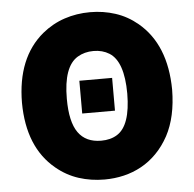

<svg xmlns="http://www.w3.org/2000/svg" viewBox="-53 -790 865 854"><g transform="rotate(-5 379.5 -363.5)"><path d="M380 9.9Q319.6 9.9 265.3 -7.6Q210.9 -25.2 165.5 -62.9Q44.4 -162.6 43.3 -362.2Q44.4 -562.9 165.1 -663.4Q210.9 -701 265.3 -719.1Q319.6 -737.2 380 -737.2Q438.9 -737.2 492.5 -719.8Q546.2 -702.4 591.3 -664.8Q712 -563.9 713.8 -362.2Q712.7 -240.4 668.7 -158Q644.9 -114.3 613.6 -82.6Q582.4 -50.8 545.3 -30.4Q508.2 -9.9 466.4 0Q424.7 9.9 380 9.9ZM380 -163.4Q421.9 -163.4 451.3 -181.8Q512.8 -219.8 513.5 -362.2Q513.1 -506 450.3 -545.1Q420.1 -563.9 380 -563.9Q339.8 -563.9 308.6 -545.1Q243.6 -506 243.6 -362.2Q243.6 -259.2 277.5 -211.3Q311.4 -163.4 380 -163.4ZM452.4 -291.2H306.1V-437.5H452.4Z"/></g></svg>

Font: Linik Sans Black
Style: Regular
Weight: 900
Designer: Fonts by Rasmus Andersson / Changes by Cristiano Sobral with parts from Marc Monis
Foundry: rsms
Version: Version 3.020; ttfautohint (v1.6)